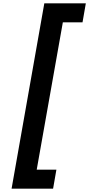

<svg xmlns="http://www.w3.org/2000/svg" viewBox="-20 -952 539 1161"><path d="M248 -932H499L479 -817H360L202 74H321L301 189H50Z"/></svg>

Font: SVN-Poppins SemiBold
Style: Italic
Weight: 600
Italic angle: -10°
Designer: Ninad Kale (Devanagari), Jonny Pinhorn (Latin)
Foundry: Indian Type Foundry
Version: Version 3.002 2017; ttfautohint (v1.8.3)